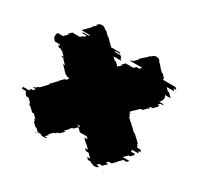

<svg xmlns="http://www.w3.org/2000/svg" viewBox="-128 -735 895 871"><g transform="rotate(30 319.5 -299.0)"><path d="M601 -174Q603 -172 603.5 -169Q604 -166 605 -164H572Q574 -159 572 -154H594Q593 -147 587 -141L580 -134H572L552 -114H588L578 -104H561L541 -84H543L523 -64H508L498 -54H512L492 -34H476L466 -24H481L478 -21Q476 -19 476 -19H480Q478 -17 475 -16Q472 -15 469 -14H458Q455 -15 452 -16Q449 -17 447 -19H442Q442 -19 440 -21L437 -24H422L412 -34H428L408 -54H394L384 -64H399L379 -84H377L357 -104H374L364 -114H328L311 -131L294 -114H288L278 -104H281L261 -84H270L250 -64H243L233 -54H227L207 -34H213L199 -20Q198 -20 198 -19.5Q198 -19 197 -19H213Q207 -15 204 -14H186Q183 -15 177 -19H162Q161 -19 161 -19.5Q161 -20 161 -20L147 -34H141L121 -54H127L117 -64H124L104 -84H95L75 -104H72L62 -114H68L48 -134H36L30 -140Q25 -145 23 -154H1V-164H34Q34 -168 38 -174H49L52 -178L58 -184H42L47 -189H52L62 -199H67L87 -219H86L101 -234H96L116 -254H115L130 -269H128L148 -289H154L164 -299L159 -304H150L145 -309H141L126 -324H127L107 -344H117L97 -364H99L94 -369H87L82 -374H93L73 -394H69L64 -399H54L44 -409H54L49 -414H24L18 -420Q12 -427 10 -434H12Q9 -444 16 -454H44L47 -458L63 -474H57L72 -489H112L122 -499H127L137 -509H110L115 -514H143L148 -519H102L137 -554H134L154 -574H149L153 -578Q161 -586 172 -586Q183 -586 191 -578L195 -574H200L220 -554H223L258 -519H304L309 -514H281L286 -509H313L323 -499H318L328 -489H288L303 -474H309L326 -457L343 -474H337L352 -489H392L402 -499H417L427 -509H363L368 -514H374L379 -519H380L395 -534H391L411 -554H413L433 -574H436L439 -577Q447 -585 458 -585Q469 -585 477 -577L480 -574H477L497 -554H495L515 -534H519L534 -519H533L538 -514H532L537 -509H601L611 -499H596L606 -489H566L581 -474H587L607 -454H578Q584 -444 583 -434H582Q580 -426 575 -419L570 -414H595L590 -409H580L570 -399H580L575 -394H579L559 -374H548L543 -369H550L545 -364H543L523 -344H513L493 -324H492L477 -309H481L476 -304H485L480 -299L490 -289H484L504 -269H506L521 -254H522L542 -234H547L562 -219H563L583 -199H578L588 -189H583L588 -184H604L609 -179L612 -174ZM316 -134 309 -141 302 -134ZM165 -14Q156 -11 147 -14ZM516 -14Q511 -12 506 -14Z"/></g></svg>

Font: Rubik Glitch
Style: Regular
Weight: 400
Designer: Hubert and Fischer, NaN
Foundry: Hubert and Fischer, NaN
Version: Version 2.200